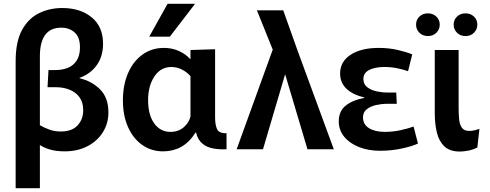

<svg xmlns="http://www.w3.org/2000/svg" viewBox="-20 -782 2568 1006"><path d="M62 204V-462Q62 -564 95.5 -625Q129 -686 184.5 -713Q240 -740 306 -740Q401 -740 460.5 -691Q520 -642 520 -553Q520 -488 488 -442Q456 -396 397 -374V-372Q461 -357 504.5 -313.5Q548 -270 548 -193Q548 -134 518 -87.5Q488 -41 436.5 -15Q385 11 320 11Q277 11 245.5 2.5Q214 -6 189 -22V204ZM189 -487V-126Q213 -112 240 -102.5Q267 -93 298 -93Q357 -93 386.5 -125Q416 -157 416 -204Q416 -246 396.5 -272.5Q377 -299 344.5 -312Q312 -325 274 -325H229L234 -415H272Q305 -415 334 -426Q363 -437 381 -463.5Q399 -490 399 -534Q399 -587 371 -612Q343 -637 301 -637Q189 -637 189 -487Z M835 11Q772 11 724.5 -23Q677 -57 650.5 -117Q624 -177 624 -256Q624 -337 651 -399Q678 -461 726.5 -496Q775 -531 839 -531Q882 -531 918 -514.5Q954 -498 976 -473H978V-520L1107 -524V-166Q1107 -131 1116.5 -107Q1126 -83 1167 -84V0Q1131 2 1097.5 -4Q1064 -10 1040 -30Q1016 -50 1007 -88H1005Q972 -36 929.5 -12.5Q887 11 835 11ZM873 -91Q915 -91 943 -115.5Q971 -140 978 -172V-383Q959 -405 932.5 -418Q906 -431 878 -431Q822 -431 789 -381.5Q756 -332 756 -257Q756 -180 788 -135.5Q820 -91 873 -91ZM762 -590 858 -762H1002L870 -590Z M1591 0 1474 -393 1358 0H1220L1409 -522L1326 -728H1464L1538 -520L1729 0Z M1972 8Q1911 8 1862 -11Q1813 -30 1784 -65Q1755 -100 1755 -146Q1755 -201 1793 -230Q1831 -259 1889 -269V-271Q1762 -303 1762 -397Q1762 -459 1817 -495Q1872 -531 1964 -531Q2017 -531 2063 -520.5Q2109 -510 2140 -497L2118 -409Q2093 -418 2061 -424.5Q2029 -431 1995 -431Q1945 -431 1914.5 -415.5Q1884 -400 1884 -368Q1884 -340 1905 -324.5Q1926 -309 1955 -303Q1984 -297 2010 -297H2056L2059 -238H2006Q1979 -238 1950 -231.5Q1921 -225 1901.5 -209.5Q1882 -194 1882 -167Q1882 -130 1913.5 -110.5Q1945 -91 1996 -91Q2039 -91 2079.5 -100Q2120 -109 2147 -119L2170 -30Q2141 -16 2086 -4Q2031 8 1972 8Z M2481 -9Q2457 3 2432.5 7.5Q2408 12 2389 12Q2337 12 2308.5 -15Q2280 -42 2269 -87.5Q2258 -133 2258 -189V-520H2383V-215Q2383 -185 2385.5 -158Q2388 -131 2399.5 -113.5Q2411 -96 2439 -96Q2462 -96 2492 -107ZM2222 -593Q2195 -593 2177.5 -610.5Q2160 -628 2160 -653Q2160 -678 2177.5 -695Q2195 -712 2222 -712Q2249 -712 2266.5 -695Q2284 -678 2284 -653Q2284 -628 2266.5 -610.5Q2249 -593 2222 -593ZM2419 -593Q2392 -593 2374.5 -610.5Q2357 -628 2357 -653Q2357 -678 2374.5 -695Q2392 -712 2419 -712Q2446 -712 2463.5 -695Q2481 -678 2481 -653Q2481 -628 2463.5 -610.5Q2446 -593 2419 -593Z"/></svg>

Font: Murecho Medium
Style: Regular
Weight: 500
Designer: Neil Summerour
Foundry: Positype
Version: Version 1.010; ttfautohint (v1.8.3)